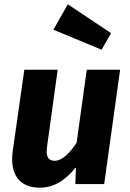

<svg xmlns="http://www.w3.org/2000/svg" viewBox="-20 -855 602 892"><path d="M295 -835 228 -717 452 -624 496 -701ZM165 17C233 17 288 -21 333 -79L330 0H464L538 -531H383L336 -192C307 -148 271 -108 234 -108C206 -108 191 -124 199 -177L248 -531H93L39 -152C25 -49 67 17 165 17Z"/></svg>

Font: Fira Sans
Style: Bold Italic
Weight: 700
Italic angle: -8°
Designer: bBox Type GmbH & Carrois Corporate GbR & Edenspiekermann AG
Foundry: bBox Type GmbH & Carrois Corporate GbR & Edenspiekermann AG
Version: Version 4.301;PS 004.301;hotconv 1.0.88;makeotf.lib2.5.64775